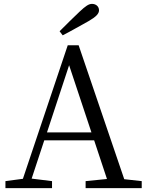

<svg xmlns="http://www.w3.org/2000/svg" viewBox="-20 -969 759 989"><path d="M303 -787C348 -810 392 -836 436 -860C476 -883 490 -899 490 -916C490 -936 474 -949 454 -949C437 -949 421 -938 390 -909C357 -877 322 -844 287 -808ZM222 -287 336 -633 451 -287ZM620 -46 385 -736H329L98 -48L8 -36V0H248V-36L143 -49L208 -246H465L531 -47L421 -36V0H710V-36Z"/></svg>

Font: Noto Serif CJK JP
Style: Regular
Weight: 400
Designer: Ryoko NISHIZUKA 西塚涼子 (kana & ideographs); Frank Grießhammer (Latin, Greek & Cyrillic); Wenlong ZHANG 张文龙 (bopomofo); San
Foundry: Adobe Systems Incorporated
Version: Version 1.000;PS 1;hotconv 16.6.53;makeotf.lib2.5.65590